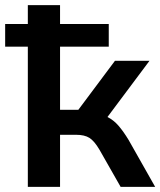

<svg xmlns="http://www.w3.org/2000/svg" viewBox="-35 -725 622 745"><path d="M73 0V-544H-15V-632H73V-705H198V-632H387V-544H198V-299H269L411 -489H545L382 -271Q406 -259 425 -237Q444 -215 464 -182L567 0H433L351 -144Q331 -178 312 -190Q293 -202 260 -202H198V0Z"/></svg>

Font: Nunito Sans
Style: Bold
Weight: 700
Designer: Vernon Adams
Foundry: Vernon Adams
Version: Version 3.101; ttfautohint (v1.8.4.7-5d5b);gftools[0.9.27]